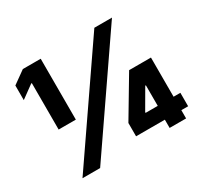

<svg xmlns="http://www.w3.org/2000/svg" viewBox="-151 -925 1176 1123"><g transform="rotate(-30 437.5 -364.0)"><path d="M242.7 -727.5V-316.4H126.5V-629.9H122.1L36.1 -567.4V-666L122.1 -727.5ZM105 0 605 -727.5H724.1L224.1 0ZM499 -55.7V-145.5L657.2 -411.1H741.7V-285.2H693.4L615.7 -151.4V-146.5H850.6V-55.7ZM693.4 0V-83L697.8 -122.6V-411.1H804.7V0Z"/></g></svg>

Font: Inter 18pt Black
Style: Regular
Weight: 900
Designer: Rasmus Andersson
Foundry: rsms
Version: Version 4.001;git-66647c0bb